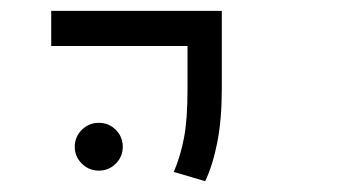

<svg xmlns="http://www.w3.org/2000/svg" viewBox="-20 -606 626 355"><path d="M359.4 -271 301.3 -288.1Q314 -317.9 320.3 -351.6Q326.7 -385.3 326.7 -441.4V-521H74.7V-585.9H390.1V-441.4Q390.1 -385.3 381.8 -343Q373.5 -300.8 359.4 -271ZM162.6 -290.5Q144.5 -290.5 131.3 -303.5Q118.2 -316.4 118.2 -334.5Q118.2 -353 131.3 -366Q144.5 -378.9 162.6 -378.9Q181.2 -378.9 194.1 -366Q207 -353 207 -334.5Q207 -316.4 194.1 -303.5Q181.2 -290.5 162.6 -290.5Z"/></svg>

Font: Cascadia Code NF Light
Style: Regular
Weight: 300
Monospace: yes
Designer: Aaron Bell
Foundry: Saja Typeworks
Version: Version 2404.023; ttfautohint (v1.8.4)